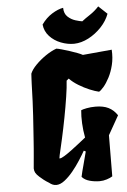

<svg xmlns="http://www.w3.org/2000/svg" viewBox="-64 -1028 719 1083"><g transform="rotate(-5 295.5 -486.0)"><path d="M210.4 9.8Q198.7 9.8 189 5.4Q179.2 1 170.4 -6.3Q155.3 -15.1 141.4 -25.9Q127.4 -36.6 118.2 -45.4Q103 -59.1 97.4 -69.6Q91.8 -80.1 91.3 -93.8Q95.2 -136.7 97.4 -161.9Q99.6 -187 101.1 -205.3Q102.5 -223.6 104 -244.9Q105.5 -266.1 107.9 -301.3Q111.8 -352.5 114 -391.8Q116.2 -431.2 118.2 -472.7Q120.1 -514.2 121.6 -571.8Q122.1 -582 123 -602.3Q124 -622.6 124.5 -627.9Q133.8 -650.9 158.9 -676.5Q184.1 -702.1 215.8 -723.9Q247.6 -745.6 277.3 -756.3Q287.6 -754.9 307.6 -749.3Q327.6 -743.7 350.6 -736.3Q373.5 -729 393.3 -721.4Q413.1 -713.9 423.3 -708L587.9 -723.1Q590.8 -676.8 581.1 -637Q571.3 -597.2 555.2 -566.7Q539.1 -536.1 522.7 -517.1Q506.3 -498 496.1 -493.2Q474.6 -498 443.8 -510.7Q413.1 -523.4 382.8 -542Q352.5 -560.5 332 -582L319.3 -571.3Q317.4 -535.6 308.8 -480.2Q300.3 -424.8 288.6 -363.8Q276.9 -302.7 264.6 -247.6Q252.4 -192.4 243.7 -156.2L240.7 -138.2L242.2 -137.7Q251 -137.2 269.8 -148.9Q288.6 -160.6 312 -178Q335.4 -195.3 357.7 -213.1Q379.9 -231 395 -242.7Q387.2 -284.2 385.3 -324.2Q383.3 -364.3 386.7 -397.9Q396 -402.3 418.7 -406.7Q441.4 -411.1 468.3 -411.1Q512.2 -411.1 541.5 -396.7Q570.8 -382.3 591.3 -351.6L530.3 -243.7L528.8 -11.2Q517.1 -3.4 496.6 3.2Q476.1 9.8 456.1 9.8Q426.8 9.8 399.2 2.2Q371.6 -5.4 356 -23.4Q362.8 -55.2 372.1 -87.9Q381.3 -120.6 392.1 -164.1L381.3 -169.4Q368.7 -147 349.1 -116.5Q329.6 -85.9 305.9 -57.1Q282.2 -28.3 257.6 -9.3Q232.9 9.8 210.4 9.8ZM380.9 -774.9Q342.8 -774.4 305.2 -789.1Q267.6 -803.7 241.7 -831.8Q215.8 -859.9 211.9 -898.4Q237.8 -935.1 272 -956.3Q306.2 -977.5 335.4 -982.4Q335.9 -949.2 355.2 -931.4Q374.5 -913.6 398.4 -906.2Q422.4 -898.9 436.5 -897Q454.1 -911.1 482.2 -929.4Q510.3 -947.8 533.2 -973.1L582 -927.2Q567.4 -887.2 534.9 -852.8Q502.4 -818.4 461.7 -797.1Q420.9 -775.9 380.9 -774.9Z"/></g></svg>

Font: Fruktur
Style: Italic
Weight: 400
Italic angle: -8°
Designer: Viktoriya Grabowska, Eben Sorkin
Foundry: Viktoriya Grabowska
Version: Version 1.008; ttfautohint (v1.8.4.7-5d5b)